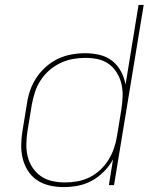

<svg xmlns="http://www.w3.org/2000/svg" viewBox="-20 -755 640 783"><path d="M239 8Q210 8 182 1.5Q154 -5 131.5 -20Q109 -35 94 -58.5Q79 -82 72.5 -109Q66 -136 66.5 -165Q67 -194 72 -223L90 -333Q94 -361 103.5 -388Q113 -415 129.5 -439.5Q146 -464 169 -484Q192 -504 218 -516Q244 -528 272 -533Q300 -538 328 -538Q358 -538 387 -531Q416 -524 438 -506.5Q460 -489 473.5 -463.5Q487 -438 492 -410L545 -735H566L445 0H424L441 -105Q426 -78 404 -55.5Q382 -33 354.5 -18Q327 -3 297.5 2.5Q268 8 239 8ZM245 -11Q270 -11 295.5 -15.5Q321 -20 344.5 -31.5Q368 -43 388 -61.5Q408 -80 422 -102.5Q436 -125 444.5 -149.5Q453 -174 457 -199L475 -309Q479 -335 480 -361Q481 -387 475.5 -411.5Q470 -436 457 -457.5Q444 -479 424.5 -493.5Q405 -508 380 -513.5Q355 -519 328 -519Q303 -519 277.5 -514.5Q252 -510 227.5 -498.5Q203 -487 182 -469Q161 -451 146 -428Q131 -405 123 -380.5Q115 -356 110 -330L92 -220Q88 -194 87.5 -167.5Q87 -141 93 -116.5Q99 -92 113 -71Q127 -50 147.5 -36Q168 -22 193.5 -16.5Q219 -11 245 -11Z"/></svg>

Font: Iosevka Curly ThExObl
Style: Regular
Weight: 100
Width: 7
Italic angle: -9°
Monospace: yes
Designer: Belleve Invis
Foundry: Belleve Invis
Version: Version 11.1.0; ttfautohint (v1.8.3)